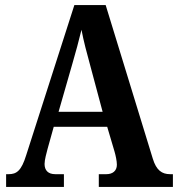

<svg xmlns="http://www.w3.org/2000/svg" viewBox="-20 -734 699 754"><path d="M4 0H231V-50H197C169 -50 155 -65 155 -90C155 -107 163 -134 167 -150L191 -236H401L430 -138C434 -124 439 -102 439 -87C439 -62 421 -50 398 -50H368V0H659V-50H648C616 -50 594 -65 580 -111L395 -714H272L83 -125C64 -63 45 -50 14 -50H4ZM210 -295 264 -483C277 -527 290 -576 300 -617C308 -574 321 -525 334 -478L383 -295Z"/></svg>

Font: Noto Serif Bengali Condensed
Style: Bold
Weight: 700
Width: 3
Designer: Juan Bruce, Universal Thirst, Indian Type Foundry and the Monotype Design Team.
Foundry: Monotype Imaging Inc.
Version: Version 2.003